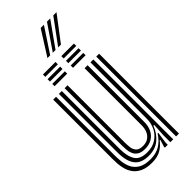

<svg xmlns="http://www.w3.org/2000/svg" viewBox="-291 -963 1020 1020"><g transform="rotate(-45 218.5 -453.5)"><path d="M179 8.8Q139 8.8 113.4 -3Q87.8 -14.8 73.5 -33.6Q59.2 -52.5 52.9 -74.6Q46.5 -96.8 45.2 -118Q44 -139.2 44 -155.2V-600H65.5V-159.2Q65.5 -140.2 67.8 -114.9Q70 -89.5 80.8 -65.6Q91.5 -41.8 116.2 -25.9Q141 -10 185.8 -10Q228.2 -10 257.8 -28Q287.2 -46 309 -80.5H314.2L304.8 -17V0H283.2L283 -6.2L295.5 -46.8H291.2Q269.8 -19.2 243.8 -5.2Q217.8 8.8 179 8.8ZM367.5 0V-600H389V0ZM204.8 -69.2Q176.8 -69.2 161.4 -79.2Q146 -89.2 139.4 -104.6Q132.8 -120 131.4 -136.9Q130 -153.8 130 -167.5V-600H151.8V-168.8Q151.8 -151.8 154 -133Q156.2 -114.2 168 -101.2Q179.8 -88.2 208 -88.2Q231.2 -88.2 247.2 -98.6Q263.2 -109 271.6 -127.6Q280 -146.2 280 -171V-600H302.5V-173Q302.5 -143.2 291.1 -119.8Q279.8 -96.2 258 -82.8Q236.2 -69.2 204.8 -69.2ZM192 -29.5Q135.5 -29.8 111.2 -62.8Q87 -95.8 87 -160.8V-600H108.8V-163.5Q108.8 -109.5 127.9 -78.9Q147 -48.2 199.8 -48.2Q240.5 -48.2 268.1 -66.8Q295.8 -85.2 309.9 -114.2Q324 -143.2 324 -174.8V-600H345.8V0H324.2V-52L328.5 -126H323Q305.8 -82 273.5 -55.5Q241.2 -29 192 -29.5ZM238 -715.2V-732.8H332.5V-715.2ZM99.8 -645V-662.5H194.2V-645ZM99.8 -680V-697.8H194.2V-680ZM99.8 -715.2V-732.8H194.2V-715.2ZM238 -645V-662.5H332.5V-645ZM238 -680V-697.8H332.5V-680ZM178.5 -777.5 266.2 -916.2H290.5L199 -777.5ZM259 -777.5 360.8 -916.2H385L279.8 -777.5ZM218.8 -777.5 313.5 -916.2H337.8L239.2 -777.5Z"/></g></svg>

Font: Big Shoulders Inline Display Thin
Style: Bold
Weight: 700
Version: Version 2.002